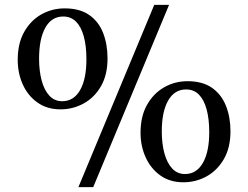

<svg xmlns="http://www.w3.org/2000/svg" viewBox="-20 -771 1022 791"><path d="M303 0 615.5 -751H676.5L364 0ZM229.5 -320.5Q174 -320.5 134.5 -348.5Q95 -376.5 74 -422.8Q53 -469 53 -524.5Q53 -592.5 79.8 -639.8Q106.5 -687 150.5 -711.8Q194.5 -736.5 246.5 -736.5Q309 -736.5 348 -709Q387 -681.5 405 -634.8Q423 -588 423 -530.5Q423 -462.5 396 -415.8Q369 -369 324.8 -344.8Q280.5 -320.5 229.5 -320.5ZM236 -354Q284 -354 310 -399.8Q336 -445.5 336 -526.5Q336 -581.5 325.2 -621Q314.5 -660.5 293.2 -681.8Q272 -703 240.5 -703Q192.5 -703 166.8 -657Q141 -611 141 -529Q141 -479.5 151.5 -439.8Q162 -400 183.2 -377Q204.5 -354 236 -354ZM735.5 -20Q680 -20 640.5 -48.2Q601 -76.5 580 -123Q559 -169.5 559 -224Q559 -292 585.8 -339.2Q612.5 -386.5 656.5 -411.5Q700.5 -436.5 752.5 -436.5Q815 -436.5 854 -408.8Q893 -381 911.2 -334.2Q929.5 -287.5 929.5 -230.5Q929.5 -162.5 902.2 -115.5Q875 -68.5 830.8 -44.2Q786.5 -20 735.5 -20ZM742 -54Q789.5 -54 815.8 -99.8Q842 -145.5 842 -226Q842 -281 831.2 -320.5Q820.5 -360 799.5 -381.2Q778.5 -402.5 746.5 -402.5Q699 -402.5 672.8 -356.8Q646.5 -311 646.5 -229Q646.5 -179.5 657.2 -139.8Q668 -100 689.2 -77Q710.5 -54 742 -54Z"/></svg>

Font: Merriweather 96pt
Style: Regular
Weight: 400
Version: Version 2.100